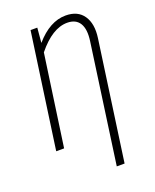

<svg xmlns="http://www.w3.org/2000/svg" viewBox="-161 -785 863 1071"><g transform="rotate(-20 270.0 -249.5)"><path d="M361.8 -693.8Q433.6 -693.8 467 -644.8Q500.5 -595.7 488.8 -513.2L389.2 194.8H342.8L441.9 -512.2Q451.7 -580.6 429.7 -616.7Q407.7 -652.8 356 -652.8Q268.1 -652.8 178.2 -542L101.1 0H54.2L150.9 -684.1H190.9L183.1 -596.2Q267.6 -693.8 361.8 -693.8Z"/></g></svg>

Font: Fira Sans Compressed ExtraLight
Style: Italic
Weight: 250
Width: 3
Italic angle: -8°
Designer: Carrois Corporate & Edenspiekermann AG
Foundry: Carrois Corporate GbR & Edenspiekermann AG
Version: Version 4.203;PS 004.203;hotconv 1.0.88;makeotf.lib2.5.64775